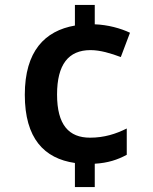

<svg xmlns="http://www.w3.org/2000/svg" viewBox="-20 -744 617 774"><path d="M362 -646V-724H282V-641C161 -620 80 -538 80 -362C80 -186 158 -105 282 -87V10H362V-84C415 -87 454 -100 491 -120V-226C447 -204 400 -189 343 -189C258 -189 210 -240 210 -363C210 -484 256 -542 345 -542C384 -542 427 -529 467 -514L504 -612C466 -630 415 -644 362 -646Z"/></svg>

Font: Noto Sans Georgian SemiBold
Style: Regular
Weight: 600
Designer: Monotype Design Team, Akaki Razmadze
Foundry: Google LLC
Version: Version 2.005